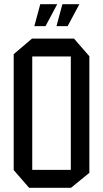

<svg xmlns="http://www.w3.org/2000/svg" viewBox="-20 -891 489 911"><path d="M118 0 45 -84V-634L132 -708H331L404 -624V-71L317 0ZM133 -623V-85H316V-623ZM143 -767 171 -871H251V-870L196 -767ZM248 -767 276 -871H356V-870L301 -767Z"/></svg>

Font: Foldit Thin
Style: Regular
Weight: 400
Version: Version 1.003